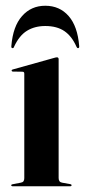

<svg xmlns="http://www.w3.org/2000/svg" viewBox="-20 -648 296 668"><path d="M184 -442.5V-28.5Q184 -21.5 187 -17.5Q190 -13.5 196 -12.5L223.5 -7.5Q226.5 -7 227.8 -6Q229 -5 229 -3.5Q229 -2 227.8 -1Q226.5 0 224.5 0H23Q21.5 0 20.2 -1Q19 -2 19 -3.5Q19 -4.5 20 -5.5Q21 -6.5 24 -7L52.5 -12.5Q59 -13.5 61.8 -17.5Q64.5 -21.5 64.5 -28V-392Q64.5 -395 63 -396.8Q61.5 -398.5 57.5 -398.5L25 -399Q23 -399 21.8 -400Q20.5 -401 20.5 -402.5Q20.5 -404.5 21.8 -405.2Q23 -406 25 -406.5L168 -446.5Q172.5 -448 174.5 -448.2Q176.5 -448.5 178.5 -448.5Q181 -448.5 182.5 -446.8Q184 -445 184 -442.5ZM137.5 -557.5Q101 -557.5 74 -541Q47 -524.5 29 -485.5Q27.5 -480.5 24 -480.5Q21.5 -480.5 20.2 -482.2Q19 -484 19.5 -488Q25 -556.5 56.8 -592.2Q88.5 -628 137.5 -628Q187.5 -628 218.8 -592.2Q250 -556.5 255.5 -488Q256 -484 254.8 -482.2Q253.5 -480.5 251.5 -480.5Q248 -480.5 246 -485.5Q230 -522 204 -539.8Q178 -557.5 137.5 -557.5Z"/></svg>

Font: Fraunces 120pt SemiBold
Style: Regular
Weight: 600
Version: Version 1.000;[b76b70a41]